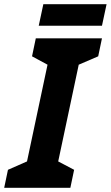

<svg xmlns="http://www.w3.org/2000/svg" viewBox="-49 -897 529 917"><path d="M136 -774H438L460 -877H158ZM-29 0H287L305 -86L229 -126L327 -588L420 -628L438 -714H122L104 -628L178 -588L80 -126L-11 -86Z"/></svg>

Font: Noto Sans
Style: Bold Italic
Weight: 700
Italic angle: -12°
Designer: Monotype Design Team
Foundry: Monotype Imaging Inc.
Version: Version 2.013